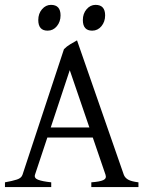

<svg xmlns="http://www.w3.org/2000/svg" viewBox="-20 -754 587 774"><path d="M170.9 -199.7 121.1 -49.8Q116.7 -36.1 133.3 -29.5Q149.9 -22.9 186.5 -19V0H0V-19Q30.3 -24.4 48.3 -30.3Q66.4 -36.1 70.8 -49.8L237.8 -555.7Q248.5 -566.9 263.7 -575.9Q278.8 -585 290.5 -591.3L479 -49.8Q483.4 -37.6 496.3 -30Q509.3 -22.5 538.1 -19V0H348.1V-19Q382.8 -21.5 396.7 -28.1Q410.6 -34.7 405.3 -49.8L354 -199.7ZM340.3 -240.2 261.2 -471.2 184.6 -240.2ZM224.1 -691.9Q224.1 -666.5 209.2 -648.4Q194.3 -630.4 171.9 -630.4Q134.3 -630.4 134.3 -673.3Q134.3 -699.2 149.4 -716.8Q164.6 -734.4 185.5 -734.4Q224.1 -734.4 224.1 -691.9ZM403.8 -691.9Q403.8 -666.5 388.9 -648.4Q374 -630.4 351.6 -630.4Q314 -630.4 314 -673.3Q314 -699.2 329.1 -716.8Q344.2 -734.4 365.2 -734.4Q403.8 -734.4 403.8 -691.9Z"/></svg>

Font: Dai Banna SIL Light
Style: Regular
Weight: 300
Designer: Victor Gaultney
Foundry: SIL International
Version: Version 4.000